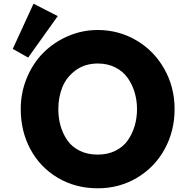

<svg xmlns="http://www.w3.org/2000/svg" viewBox="-20 -1002 1012 1037"><path d="M49 -738 161 -982 292 -915 132 -691ZM92 -413Q92 -502 125 -581.5Q158 -661 214.5 -717.5Q271 -774 347.5 -807Q424 -840 508 -840Q621 -840 716.5 -784Q812 -728 867.5 -629.5Q923 -531 923 -413Q923 -294 869 -196Q815 -98 719.5 -41.5Q624 15 508 15Q388 15 292.5 -41.5Q197 -98 144.5 -195.5Q92 -293 92 -413ZM295 -413Q295 -365 307 -322.5Q319 -280 343.5 -244.5Q368 -209 410 -188Q452 -167 508 -167Q562 -167 604 -188Q646 -209 670.5 -244.5Q695 -280 707.5 -322.5Q720 -365 720 -413Q720 -460 707 -503.5Q694 -547 669 -582Q644 -617 602.5 -638Q561 -659 508 -659Q439 -659 389 -622.5Q339 -586 317 -531.5Q295 -477 295 -413Z"/></svg>

Font: Hussar
Style: BoldWeb
Weight: 700
Foundry: Cannot Into Space Fonts
Version: Version 2.00